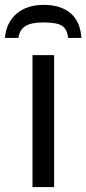

<svg xmlns="http://www.w3.org/2000/svg" viewBox="-47 -760 351 780"><path d="M172.9 0H85V-536.1H172.9ZM130.9 -740.2Q199.7 -740.2 239.5 -706.5Q279.3 -672.9 283.7 -606H230Q225.6 -641.6 204.8 -655.3Q184.1 -668.9 128.9 -668.9Q78.6 -668.9 55.2 -653.3Q31.7 -637.7 27.8 -606H-26.9Q-21.5 -668.9 20.5 -704.6Q62.5 -740.2 130.9 -740.2Z"/></svg>

Font: NotoPenekeko
Style: Regular
Weight: 400
Designer: Monotype Design team
Foundry: Monotype Imaging Inc.
Version: Version 1.04